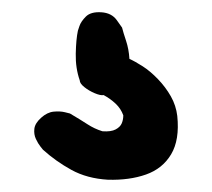

<svg xmlns="http://www.w3.org/2000/svg" viewBox="-20 -75 345 313"><path d="M156 218Q122 216 96.5 202Q71 188 50 169Q50 169 46 164Q42 159 38.5 151.5Q35 144 36 135Q37 126 47 117Q57 108 67.5 107Q78 106 86 108Q94 110 94 110Q111 120 122.5 127.5Q134 135 147 139Q161 140 168.5 136Q176 132 178.5 126Q181 120 181 113Q177 102 168.5 94Q160 86 149 80Q144 81 134.5 77Q125 73 117.5 67Q110 61 110 56Q103 36 103.5 12.5Q104 -11 107 -25Q107 -25 109.5 -32.5Q112 -40 120 -48Q128 -56 145 -55Q162 -54 170.5 -42Q179 -30 179 -30Q181 -22 185.5 -8.5Q190 5 191 21Q200 25 212.5 33Q225 41 237.5 54Q250 67 258.5 82Q267 97 269 114Q273 153 259 176.5Q245 200 218 209.5Q191 219 156 218Z"/></svg>

Font: Sour Gummy Black
Style: Bold
Weight: 700
Version: Version 1.000